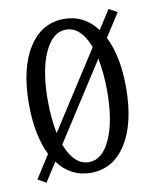

<svg xmlns="http://www.w3.org/2000/svg" viewBox="-67 -561 515 639"><g transform="rotate(-10 191.0 -242.0)"><path d="M80.1 -39.1 39.1 24.9 11.2 8.8 61 -68.8Q26.9 -137.2 26.9 -242.2Q26.9 -363.3 71 -432.6Q115.2 -502 190.9 -502Q258.8 -502 301.8 -444.8L342.8 -508.8L371.1 -493.2L320.8 -415Q355 -346.7 355 -242.2Q355 -121.1 310.8 -51.5Q266.6 18.1 190.9 18.1Q123 18.1 80.1 -39.1ZM101.1 -131.8 269 -393.1Q241.2 -465.8 190.9 -465.8Q146 -465.8 118.4 -405.8Q90.8 -345.7 90.8 -242.2Q90.8 -185.5 101.1 -131.8ZM190.9 -18.1Q235.8 -18.1 263.4 -78.4Q291 -138.7 291 -242.2Q291 -298.3 280.8 -352.1L112.8 -90.8Q140.6 -18.1 190.9 -18.1Z"/></g></svg>

Font: Margherita Light
Style: Regular
Weight: 300
Designer: James Puckett
Foundry: Dunwich Type Founders
Version: Version 1.008;hotconv 1.0.109;makeotfexe 2.5.65596